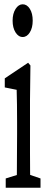

<svg xmlns="http://www.w3.org/2000/svg" viewBox="-20 -880 222 900"><path d="M6.8 0V-43.5L84 -67.4H100.1L169.9 -43.5V0ZM58.1 0Q59.1 -27.3 59.1 -72.5Q59.1 -117.7 59.6 -166.3Q60.1 -214.8 60.1 -251.5V-308.1Q60.1 -357.4 59.6 -390.4Q59.1 -423.3 58.1 -459L2.4 -470.2V-512.7L111.8 -585.9L122.6 -573.2L120.6 -410.2V-251.5Q120.6 -213.9 120.6 -165.8Q120.6 -117.7 121.1 -72.5Q121.6 -27.3 122.6 0ZM86.4 -706.5Q66.4 -706.5 52.7 -728.3Q39.1 -750 39.1 -783.2Q39.1 -816.4 53 -838.1Q66.9 -859.9 86.4 -859.9Q106.4 -859.9 119.9 -838.6Q133.3 -817.4 133.3 -783.2Q133.3 -750 119.9 -728.3Q106.4 -706.5 86.4 -706.5Z"/></svg>

Font: Scarab Serif
Style: Condensed
Weight: 400
Designer: John Roberts
Foundry: Scarab
Version: 1.0